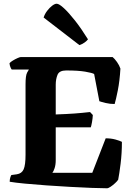

<svg xmlns="http://www.w3.org/2000/svg" viewBox="-20 -1010 718 1030"><path d="M554 0Q525 0 472.5 -2Q420 -4 356.5 -7.5Q293 -11 229.5 -15.5Q166 -20 113.5 -25Q61 -30 32 -35Q32 -47 35 -57Q38 -67 41 -71L70 -75Q97 -79 107 -102Q117 -125 117 -180V-557Q117 -605 125.5 -620.5Q134 -636 135 -637H43Q40 -640 36 -649.5Q32 -659 31 -671Q37 -678 49.5 -685.5Q62 -693 74.5 -698.5Q87 -704 92 -704H584Q595 -695 607.5 -677.5Q620 -660 626 -642Q622 -575 612 -525Q602 -475 595 -452Q570 -452 547 -457.5Q524 -463 513 -467L485 -613Q475 -619 437.5 -625.5Q400 -632 335 -632Q298 -632 288.5 -608.5Q279 -585 279 -556V-396Q337 -398 378.5 -401Q420 -404 463 -409L478 -393Q477 -374 473.5 -354.5Q470 -335 467 -327H279V-152Q279 -126 273 -108Q267 -90 261 -83H475L547 -268Q576 -268 599.5 -261.5Q623 -255 634 -249Q634 -188 627 -132Q620 -76 614 -46Q609 -38 597 -27Q585 -16 573 -8Q561 0 554 0ZM406 -768 214 -916Q220 -935 233 -952Q246 -969 260 -979.5Q274 -990 284 -990Q297 -990 323 -966Q349 -942 382.5 -899.5Q416 -857 452 -799Q447 -792 434.5 -782.5Q422 -773 406 -768Z"/></svg>

Font: Texturina 72pt Black
Style: Regular
Weight: 900
Designer: Guillermo Torres Carreño
Foundry: Omnibus-Type
Version: Version 1.002; ttfautohint (v1.8.3)